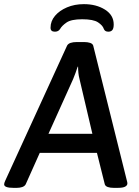

<svg xmlns="http://www.w3.org/2000/svg" viewBox="-36 -905 669 927"><path d="M369 -885Q429 -885 471 -858.5Q513 -832 513 -787Q513 -768 506.5 -760Q500 -752 487 -752Q470 -752 465 -766Q460 -782 437.5 -797Q415 -812 361 -812Q308 -812 285.5 -796.5Q263 -781 254 -765Q246 -752 229 -752Q208 -752 208 -771Q208 -803 229.5 -828.5Q251 -854 287.5 -869.5Q324 -885 369 -885ZM29 2Q-16 2 -16 -15Q-16 -21 -11 -32L288 -685Q293 -694 305 -698Q317 -702 335 -702H370Q387 -702 399 -698Q411 -694 414 -685L577 -31Q579 -25 579 -19Q579 -10 568.5 -4Q558 2 532 2H513Q496 2 484.5 -2Q473 -6 470 -15L432 -167H156L88 -15Q83 -6 71.5 -2Q60 2 45 2ZM198 -259H410L348 -523Q344 -538 342.5 -553Q341 -568 341 -583H339Q334 -568 328.5 -552.5Q323 -537 317 -523Z"/></svg>

Font: Asap Medium
Style: Italic
Weight: 500
Italic angle: -6°
Designer: Pablo Cosgaya
Foundry: Omnibus-Type
Version: Version 3.001; ttfautohint (v1.8.3)